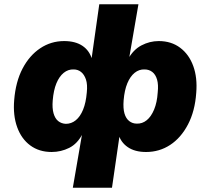

<svg xmlns="http://www.w3.org/2000/svg" viewBox="-20 -707 994 907"><path d="M324 180 368 -75H370Q346 -28 307 -8.5Q268 11 224 11Q165 11 123 -20Q81 -51 61 -106.5Q41 -162 47 -234Q54 -321 86.5 -383Q119 -445 170 -479Q221 -513 283 -513Q336 -513 369.5 -490.5Q403 -468 415 -426H412L449 -687H634L589 -426H584Q609 -472 648 -492.5Q687 -513 730 -513Q789 -513 831 -481.5Q873 -450 893 -395Q913 -340 907 -268Q901 -182 868 -119Q835 -56 784 -22.5Q733 11 670 11Q617 11 583.5 -12Q550 -35 539 -75H546L509 180ZM291 -122Q317 -122 338 -139Q359 -156 372.5 -189Q386 -222 390 -270Q394 -308 386 -331.5Q378 -355 363 -367Q348 -379 328 -379Q302 -380 281 -363Q260 -346 246.5 -313.5Q233 -281 229 -232Q226 -196 233 -171.5Q240 -147 255 -135Q270 -123 291 -122ZM626 -123Q652 -122 673 -139Q694 -156 708 -189.5Q722 -223 725 -270Q729 -307 722 -331Q715 -355 699.5 -367Q684 -379 663 -379Q637 -380 616 -363Q595 -346 581.5 -313.5Q568 -281 564 -233Q561 -195 568 -171Q575 -147 590.5 -135Q606 -123 626 -123Z"/></svg>

Font: Nunito Sans 9pt Black
Style: Italic
Weight: 900
Italic angle: -9°
Version: Version 3.101;gftools[0.9.27]